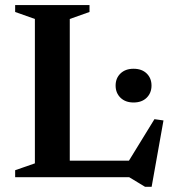

<svg xmlns="http://www.w3.org/2000/svg" viewBox="-20 -696 678 754"><path d="M575.5 37.5H549.5L487.5 0H181L181.5 -65H525.5L471 -40L586.5 -228L622 -223ZM254 -621.5V0H39.5V-27.5L117 -54.5V-621.5L39.5 -649V-676H331.5V-649ZM504.5 -293.5Q472.5 -293.5 453.2 -312.2Q434 -331 434 -360Q434 -389 453.2 -407.5Q472.5 -426 504.5 -426Q537 -426 556 -407.5Q575 -389 575 -360Q575 -331 556 -312.2Q537 -293.5 504.5 -293.5Z"/></svg>

Font: Newsreader 16pt 16pt SemiBold
Style: Regular
Weight: 600
Version: Version 1.003